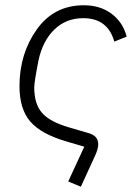

<svg xmlns="http://www.w3.org/2000/svg" viewBox="-20 -544 511 729"><path d="M239 145 300 13 232 -7Q136 -35 95 -82.5Q54 -130 54 -217Q54 -340 119.5 -432Q185 -524 298 -524Q361 -524 404 -491.5Q447 -459 461 -405L414 -386Q389 -475 296 -475Q231 -475 186.5 -432Q142 -389 126 -314Q110 -232 110 -212Q110 -149 140 -115Q170 -81 243 -60L315 -39Q353 -29 353 4Q353 20 342 45L287 165Z"/></svg>

Font: IBM Plex Sans Light
Style: Italic
Weight: 300
Italic angle: -11.31°
Designer: Mike Abbink, Paul van der Laan, Pieter van Rosmalen
Foundry: Bold Monday
Version: Version 3.0